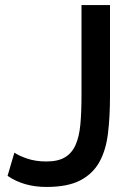

<svg xmlns="http://www.w3.org/2000/svg" viewBox="-20 -730 530 761"><path d="M37 -125Q54 -113 87.5 -101.5Q121 -90 164 -90Q210 -90 237.5 -106.5Q265 -123 279.5 -155.5Q294 -188 298.5 -236.5Q303 -285 303 -349V-710H416V-349Q416 -268 408 -201.5Q400 -135 374 -88Q348 -41 298 -15Q248 11 164 11Q74 11 10 -33Z"/></svg>

Font: IngvarSans
Style: Regular
Weight: 600
Version: Version 3.000